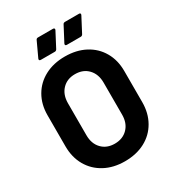

<svg xmlns="http://www.w3.org/2000/svg" viewBox="-210 -1008 1041 1142"><g transform="rotate(-30 310.5 -437.5)"><path d="M47 -243V-457Q47 -531 80 -588Q113 -645 172.5 -676.5Q232 -708 310 -708Q389 -708 448.5 -676.5Q508 -645 541 -588Q574 -531 574 -457V-243Q574 -168 541 -110Q508 -52 448.5 -20.5Q389 11 310 11Q232 11 172.5 -21Q113 -53 80 -110.5Q47 -168 47 -243ZM433 -238V-458Q433 -516 399.5 -551.5Q366 -587 310 -587Q255 -587 221.5 -551.5Q188 -516 188 -458V-238Q188 -180 221.5 -145Q255 -110 310 -110Q365 -110 399 -145Q433 -180 433 -238ZM168 -776 215 -877Q219 -886 229 -886H332Q339 -886 341.5 -882Q344 -878 341 -872L288 -771Q283 -762 273 -762H178Q171 -762 168 -765.5Q165 -769 168 -776ZM347 -776 400 -877Q404 -886 415 -886H511Q518 -886 520 -882Q522 -878 519 -872L466 -771Q461 -762 451 -762H356Q349 -762 346.5 -766Q344 -770 347 -776Z"/></g></svg>

Font: UMi
Style: Bold
Weight: 700
Designer: Peter Middis
Foundry: We Are UMi
Version: Version 1.0